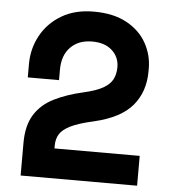

<svg xmlns="http://www.w3.org/2000/svg" viewBox="-52 -761 715 808"><g transform="rotate(5 306.0 -357.0)"><path d="M65 0V-138Q65 -211 93.5 -257Q122 -303 175 -329.5Q228 -356 299 -372Q352 -384 380.5 -400.5Q409 -417 420 -439Q431 -461 431 -490Q431 -532 400.5 -560Q370 -588 316 -588Q259 -588 225 -553.5Q191 -519 191 -458V-414H59V-470Q59 -536 89.5 -591.5Q120 -647 176.5 -680.5Q233 -714 312 -714Q396 -714 452 -683Q508 -652 535.5 -602Q563 -552 563 -496V-484Q563 -397 513.5 -338.5Q464 -280 352 -254Q289 -240 255.5 -223.5Q222 -207 209.5 -186.5Q197 -166 197 -138V-126H557V0Z"/></g></svg>

Font: Space Mono
Style: Bold
Weight: 700
Monospace: yes
Designer: Colophon Foundry + Benjamin Critton
Foundry: Colophon Foundry & Benjamin Critton
Version: Version 1.003; ttfautohint (v1.8.4.7-5d5b)